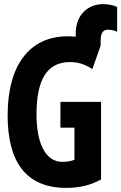

<svg xmlns="http://www.w3.org/2000/svg" viewBox="-20 -901 588 931"><path d="M301 10C359 10 415 0 470 -31V-407H273V-282H341V-126C326 -120 303 -116 283 -116C196 -116 157 -215 157 -346C157 -513 207 -600 319 -600C357 -600 389 -591 428 -566L468 -680V-704C468 -744 482 -757 504 -757C523 -757 539 -751 548 -747V-867C537 -873 512 -881 479 -881C416 -881 347 -839 347 -736V-723C334 -724 321 -725 308 -725C125 -725 17 -587 17 -342C17 -116 106 10 301 10Z"/></svg>

Font: Noto Sans Mono ExtraCondensed ExtraBold
Style: Regular
Weight: 800
Width: 2
Designer: Monotype Design Team
Foundry: Monotype Imaging Inc.
Version: Version 2.014